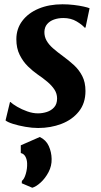

<svg xmlns="http://www.w3.org/2000/svg" viewBox="-20 -588 471 897"><path d="M379.6 -459.1H374.9Q364.9 -471.6 338.4 -487.7Q311.8 -503.8 275.9 -503.8Q252 -503.8 232.2 -496.7Q212.3 -489.6 200.3 -475.5Q188.2 -461.4 187.4 -439.4Q187 -417.2 197.5 -398.3Q208.1 -379.5 228 -362.1Q247.9 -344.7 274.4 -325.4Q301.1 -306 325 -284.2Q349 -262.4 364.1 -233.1Q379.3 -203.9 379.3 -162.8Q379.3 -105.5 348.3 -67Q317.4 -28.5 267.2 -9.3Q216.9 10 158.3 10Q130 10 98.2 4.4Q66.3 -1.2 40.9 -9.2Q15.4 -17.3 5.9 -25.4L26.7 -111.6H28.5Q39.1 -101.6 60.3 -89.2Q81.6 -76.7 107.4 -67.6Q133.2 -58.4 157.6 -58.4Q178.5 -58.4 199 -65Q219.5 -71.6 233.1 -86.9Q246.7 -102.2 246.7 -128Q246.7 -150.7 234.3 -169.6Q222 -188.4 201.4 -205.8Q180.8 -223.2 155.3 -240.5Q133.5 -255.6 110.6 -277.8Q87.7 -300.1 72.1 -331.3Q56.4 -362.5 56.4 -404.6Q56.4 -453.7 84.2 -490.4Q111.9 -527.2 160.6 -547.6Q209.2 -568 272.1 -568Q298.8 -568 324.8 -564.9Q350.8 -561.8 370.6 -557.4Q390.3 -553 398.5 -549.4ZM81.6 268.2 82.3 257Q93.1 249.2 100.4 224.6Q107.7 200 106.7 175Q106.3 158.3 99 144.2Q91.6 130.1 77.1 127V90.9L165.9 52Q195.2 66 207.9 94.3Q220.6 122.5 221.2 154.3Q222.1 187.1 206.8 216.1Q191.4 245.2 169.9 264.7Q148.5 284.2 130.7 289.1Z"/></svg>

Font: Merriweather 7pt Light
Style: Italic
Weight: 300
Italic angle: -7.8°
Designer: Eben Sorkin
Foundry: Eben Sorkin
Version: Version 2.200;gftools[0.9.31]